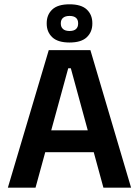

<svg xmlns="http://www.w3.org/2000/svg" viewBox="-20 -872 646 892"><path d="M16.5 0 206.5 -639H400L589 0H460.5L309 -555H297L145 0ZM157.5 -165V-266.5H447V-165ZM197 -762V-764.5Q197 -803.5 222.8 -827.8Q248.5 -852 303 -852Q357.5 -852 383.2 -827.8Q409 -803.5 409 -764.5V-762Q409 -723.5 383.2 -699Q357.5 -674.5 303 -674.5Q248.5 -674.5 222.8 -699Q197 -723.5 197 -762ZM262.5 -762.5Q262.5 -746 273 -737Q283.5 -728 303 -728Q323 -728 333 -737Q343 -746 343 -762.5V-764Q343 -780.5 333 -789.2Q323 -798 303 -798Q283.5 -798 273 -789.2Q262.5 -780.5 262.5 -764Z"/></svg>

Font: Anek Bangla
Style: Semi-bold
Weight: 600
Designer: Sulekha Rajkumar (Bangla), Yesha Goshar (Latin)
Foundry: Ek Type
Version: Version 1.002;March 21, 2022;FontCreator 13.0.0.2683 64-bit